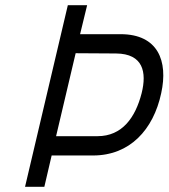

<svg xmlns="http://www.w3.org/2000/svg" viewBox="-20 -716 646 736"><path d="M337 -120C477 -120 568 -218 598 -359C625 -482 586 -585 442 -585H287L314 -696H240L76 0H150L178 -120H337ZM195 -194 270 -512 425 -511C529 -510 543 -439 523 -359C499 -265 448 -194 354 -194Z"/></svg>

Font: RazerF5
Style: Italic
Weight: 400
Foundry: Razer Inc.
Version: Version 2